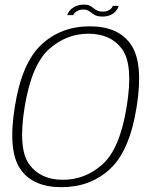

<svg xmlns="http://www.w3.org/2000/svg" viewBox="-20 -792 650 817"><path d="M242 4.5Q364.5 4.5 448.2 -73Q532 -150.5 561.5 -337.5Q591 -522.5 538 -601.2Q485 -680 362.5 -680Q239.5 -680 156 -602Q72.5 -524 43 -337.5Q13 -151.5 66 -73.5Q119 4.5 242 4.5ZM247.5 -27Q152 -27 104 -93.2Q56 -159.5 85 -337.5Q114.5 -516 188 -582.2Q261.5 -648.5 356.5 -648.5Q452.5 -648.5 500.2 -582Q548 -515.5 519 -337.5Q490 -159 416.5 -93Q343 -27 247.5 -27ZM416 -721.5Q430 -721.5 440.8 -724.8Q451.5 -728 459.5 -733.2Q467.5 -738.5 472.8 -744.8Q478 -751 481 -756.8Q484 -762.5 485 -767H460Q459 -762 453.5 -756.2Q448 -750.5 439.2 -746.5Q430.5 -742.5 418.5 -742.5Q403 -742.5 393.8 -747Q384.5 -751.5 377.5 -757.5Q370.5 -763.5 361.5 -768Q352.5 -772.5 337 -772.5Q324 -772.5 313.2 -769.5Q302.5 -766.5 294.5 -761.5Q286.5 -756.5 280.5 -750.8Q274.5 -745 271 -738.8Q267.5 -732.5 266 -727.5H291.5Q293 -732.5 298.5 -738Q304 -743.5 313 -747.5Q322 -751.5 334.5 -751.5Q347 -751.5 355 -747Q363 -742.5 370.5 -736.5Q378 -730.5 388.2 -726Q398.5 -721.5 416 -721.5Z"/></svg>

Font: Anybody UltraCondensed Thin ExtraLight
Style: Italic
Weight: 250
Italic angle: -10°
Version: Version 1.111